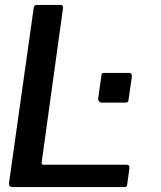

<svg xmlns="http://www.w3.org/2000/svg" viewBox="-20 -762 656 782"><path d="M117 -728Q118 -742 130 -742H228Q239 -742 236 -724L150 -103Q147 -91 158 -91H496Q509 -91 507 -76L498 -10Q497 -4 494.5 -2Q492 0 485 0H32Q14 0 17 -19L117 -728ZM504 -359Q503 -349 500 -346.5Q497 -344 485 -344H396Q387 -344 383 -349.5Q379 -355 380 -362L393 -454Q394 -462 396.5 -463.5Q399 -465 403 -465H506Q512 -465 515 -460.5Q518 -456 517 -449Z"/></svg>

Font: Libre Franklin Thin Medium
Style: Italic
Weight: 500
Italic angle: -8°
Version: Version 3.000